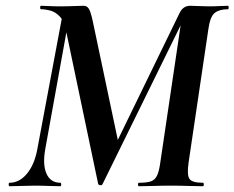

<svg xmlns="http://www.w3.org/2000/svg" viewBox="-20 -645 812 665"><path d="M461 0Q458 0 458 -6Q458 -12 461 -12Q489 -12 503 -17Q517 -22 524 -37Q531 -52 535 -81L609 -580L633 -613L335 -7Q333 -3 327.5 -3.5Q322 -4 320 -8L208 -542Q201 -574 186 -589Q171 -604 154 -608.5Q137 -613 122 -613Q119 -613 119 -619Q119 -625 122 -625Q134 -625 150 -624Q166 -623 186 -623Q214 -623 236.5 -624Q259 -625 270 -625Q281 -625 287.5 -615Q294 -605 301 -573L394 -132L329 -39L602 -600Q614 -625 639 -625Q648 -625 668 -624Q688 -623 704 -623Q726 -623 740.5 -624Q755 -625 770 -625Q772 -625 772 -619Q772 -613 770 -613Q740 -613 724 -600.5Q708 -588 702 -546L633 -81Q627 -38 636.5 -25Q646 -12 683 -12Q686 -12 686 -6Q686 0 683 0Q661 0 632.5 -1Q604 -2 572 -2Q540 -2 512 -1Q484 0 461 0ZM13 0Q10 0 10 -6Q10 -12 13 -12Q47 -12 73 -43Q99 -74 109 -127L198 -602L222 -600L137 -130Q127 -75 141 -43.5Q155 -12 189 -12Q192 -12 192 -6Q192 0 189 0Q171 0 148.5 -1Q126 -2 99 -2Q76 -2 54.5 -1Q33 0 13 0Z"/></svg>

Font: Cormorant Infant Light
Style: Italic
Weight: 300
Italic angle: -10°
Designer: Christian Thalmann (Catharsis Fonts)
Foundry: Catharsis Fonts
Version: Version 4.001